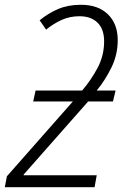

<svg xmlns="http://www.w3.org/2000/svg" viewBox="-38 -784 517 804"><path d="M-18 0 -9 -46 267 -359H101L111 -405H306Q343 -448 370.5 -499.5Q398 -551 398 -611Q398 -662 370.5 -689Q343 -716 295 -716Q254 -716 220 -700.5Q186 -685 155 -660L128 -699Q163 -728 205 -746Q247 -764 301 -764Q373 -764 414 -724Q455 -684 455 -616Q455 -555 428.5 -501Q402 -447 367 -405H446L435 -359H331L61 -53V-50H367L358 0Z"/></svg>

Font: Noto Sans SemiCondensed Light
Style: Italic
Weight: 300
Width: 4
Italic angle: -12°
Designer: Monotype Design Team
Foundry: Monotype Imaging Inc.
Version: Version 2.013; ttfautohint (v1.8.4.7-5d5b)